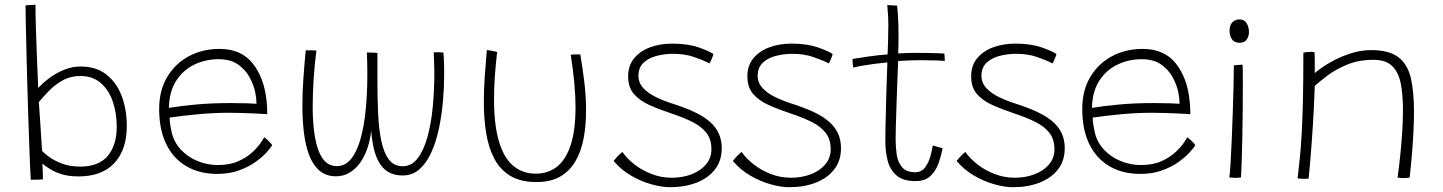

<svg xmlns="http://www.w3.org/2000/svg" viewBox="-20 -739 6019 801"><path d="M108.5 11Q107 -6.5 105.2 -49Q103.5 -91.5 101.5 -150.2Q99.5 -209 97.2 -276.2Q95 -343.5 93.2 -411.5Q91.5 -479.5 90 -540.5Q88.5 -601.5 87.5 -647.8Q86.5 -694 86.5 -716.5Q93.5 -717.5 106.8 -718.2Q120 -719 128 -719Q128 -678 129.8 -619.2Q131.5 -560.5 134.2 -495.8Q137 -431 139.5 -372Q143 -376 157.5 -390Q172 -404 196 -420.5Q220 -437 250.8 -449.2Q281.5 -461.5 317 -461.5Q381.5 -461.5 424.2 -427.8Q467 -394 488 -337.8Q509 -281.5 509 -213.5Q509 -114.5 457.2 -58.8Q405.5 -3 307.5 -3Q266 -3 236.2 -12.5Q206.5 -22 187 -34.8Q167.5 -47.5 156.5 -56.5Q157.5 -47 158 -34.5Q158.5 -22 158.8 -10.2Q159 1.5 159 9.5Q153.5 10 135.2 10.5Q117 11 108.5 11ZM155.5 -109.5Q163.5 -100.5 184.2 -85Q205 -69.5 238 -56.8Q271 -44 314.5 -44Q393 -44 430 -89.2Q467 -134.5 467 -209.5Q467 -267 450.5 -315.2Q434 -363.5 400.2 -392.8Q366.5 -422 314.5 -422Q274 -422 241.2 -403.5Q208.5 -385 183.8 -359.5Q159 -334 142 -313Q142.5 -306.5 144 -285.8Q145.5 -265 147.2 -237.8Q149 -210.5 150.8 -183.2Q152.5 -156 153.8 -135.8Q155 -115.5 155.5 -109.5Z M1115.5 -133Q1109 -122 1091 -102.2Q1073 -82.5 1044.2 -62.2Q1015.5 -42 976 -27.8Q936.5 -13.5 886 -13.5Q811.5 -13.5 757 -45.8Q702.5 -78 673.2 -138.5Q644 -199 644 -284Q644 -361.5 677.5 -417.8Q711 -474 768 -504.5Q825 -535 896 -535Q985.5 -535 1033.8 -475Q1082 -415 1092 -319Q1093.5 -305.5 1094.2 -291.2Q1095 -277 1095 -262.5Q1089.5 -263 1073.2 -264Q1057 -265 1033.8 -266Q1010.5 -267 983.8 -267.8Q957 -268.5 930.5 -268.5Q873 -268.5 807.8 -262.5Q742.5 -256.5 687.5 -248.5Q688 -231 690.8 -214.8Q693.5 -198.5 697 -183.5Q707.5 -143 736.2 -113Q765 -83 805 -66.8Q845 -50.5 889 -50.5Q939.5 -50.5 975.5 -67Q1011.5 -83.5 1034.8 -105.8Q1058 -128 1069.5 -146Q1081 -164 1082.5 -166.5Q1085.5 -164 1090.5 -159.8Q1095.5 -155.5 1100.8 -150.5Q1106 -145.5 1110 -141Q1114 -136.5 1115.5 -133ZM684.5 -289Q733.5 -297 798 -303Q862.5 -309 944 -309Q985.5 -309 1012.2 -308Q1039 -307 1050 -306Q1050 -328.5 1045 -353Q1038.5 -385 1021 -417Q1003.5 -449 972.2 -470.5Q941 -492 892 -492Q837.5 -492 790.8 -469.5Q744 -447 715 -402Q686 -357 684.5 -289Z M1382 -3.5Q1340.5 -3.5 1313.2 -26.8Q1286 -50 1270.2 -90.8Q1254.5 -131.5 1248 -184.8Q1241.5 -238 1241.5 -298.5Q1241.5 -354.5 1245.8 -413.5Q1250 -472.5 1255.5 -529Q1262.5 -529 1277.5 -529Q1292.5 -529 1300 -528Q1292.5 -471 1288.5 -410Q1284.5 -349 1284.5 -291.5Q1284.5 -224 1293.8 -168.2Q1303 -112.5 1325 -79.2Q1347 -46 1385.5 -46Q1420 -46 1444.2 -75.5Q1468.5 -105 1483.5 -157.5Q1498.5 -210 1505.5 -279.2Q1512.5 -348.5 1512.5 -428Q1512.5 -446 1512 -474.2Q1511.5 -502.5 1510.5 -520Q1516.5 -520 1525.2 -519.8Q1534 -519.5 1542.2 -519.2Q1550.5 -519 1554.5 -518Q1554.5 -488 1554.5 -458Q1554.5 -428 1554.5 -398.5Q1554.5 -328 1557.5 -264.2Q1560.5 -200.5 1570.8 -151.2Q1581 -102 1602.2 -73.8Q1623.5 -45.5 1660 -45.5Q1697 -45.5 1722.2 -78.2Q1747.5 -111 1763 -166.5Q1778.5 -222 1785.2 -291.2Q1792 -360.5 1792 -433Q1792 -443 1791.5 -460Q1791 -477 1790.5 -494Q1790 -511 1789.5 -520.5Q1794 -521 1798.2 -521Q1802.5 -521 1806.5 -521Q1812 -521 1818 -520.8Q1824 -520.5 1830 -519.5Q1831 -504.5 1831.8 -488.8Q1832.5 -473 1832.8 -457.5Q1833 -442 1833 -426.5Q1833 -375 1828 -317.2Q1823 -259.5 1811.5 -204.5Q1800 -149.5 1780.2 -105Q1760.5 -60.5 1731 -33.8Q1701.5 -7 1660 -7Q1631.5 -7 1610.5 -16.2Q1589.5 -25.5 1574.8 -42.8Q1560 -60 1550.5 -84.2Q1541 -108.5 1535.5 -138.5Q1530 -168.5 1527.5 -203.5L1529.5 -204.5Q1526 -161 1514 -124.2Q1502 -87.5 1482.8 -60.5Q1463.5 -33.5 1438 -18.5Q1412.5 -3.5 1382 -3.5Z M2361 -510.5Q2363.5 -511 2368.8 -511.5Q2374 -512 2380 -512Q2385.5 -512 2391.8 -512Q2398 -512 2401 -511.5Q2411 -454.5 2418 -394.5Q2425 -334.5 2425 -276.5Q2425 -216.5 2415 -162.8Q2405 -109 2381.5 -67.8Q2358 -26.5 2318 -3Q2278 20.5 2218 20.5Q2150.5 20.5 2107.5 -6.2Q2064.5 -33 2040.8 -79.8Q2017 -126.5 2007.8 -186.5Q1998.5 -246.5 1998.5 -313Q1998.5 -367 2002.5 -422.5Q2006.5 -478 2011 -530Q2015 -530 2021.2 -529Q2027.5 -528 2032.5 -527Q2038 -526 2043.5 -524.8Q2049 -523.5 2054 -522Q2047.5 -466.5 2044.2 -418Q2041 -369.5 2041 -327Q2041 -216.5 2062 -147.5Q2083 -78.5 2122 -46.5Q2161 -14.5 2215.5 -14.5Q2266.5 -14.5 2303.5 -43.5Q2340.5 -72.5 2360.8 -133.8Q2381 -195 2381 -292Q2381 -338 2376 -392.5Q2371 -447 2361 -510.5Z M2775 42Q2741 42 2697.8 30Q2654.5 18 2612.5 -6.5Q2570.5 -31 2540 -67.5Q2544 -72.5 2548.5 -78Q2553 -83.5 2558 -88.5Q2563 -93.5 2567.8 -97.8Q2572.5 -102 2576.5 -105Q2595.5 -77.5 2627.2 -52.8Q2659 -28 2699 -12.8Q2739 2.5 2782 2.5Q2827.5 2.5 2865.2 -12Q2903 -26.5 2925.5 -53.2Q2948 -80 2948 -116Q2948 -158 2927 -184.8Q2906 -211.5 2869.2 -230Q2832.5 -248.5 2784 -264.5Q2731.5 -282 2690 -300.5Q2648.5 -319 2624.5 -347Q2600.5 -375 2600.5 -420.5Q2600.5 -466 2625.8 -496.2Q2651 -526.5 2692.8 -541.8Q2734.5 -557 2784.5 -557Q2848.5 -557 2893 -541.8Q2937.5 -526.5 2956.5 -513.5Q2954.5 -506.5 2951.5 -498.8Q2948.5 -491 2945.5 -484.8Q2942.5 -478.5 2940 -474.5Q2912.5 -488.5 2874.5 -501.5Q2836.5 -514.5 2789 -514.5Q2752.5 -514.5 2719 -505.8Q2685.5 -497 2664.5 -477Q2643.5 -457 2643.5 -423Q2643.5 -394 2663.2 -372.2Q2683 -350.5 2715 -334.8Q2747 -319 2784.5 -307Q2836.5 -290.5 2875.2 -272.5Q2914 -254.5 2939.8 -232.5Q2965.5 -210.5 2978.2 -183Q2991 -155.5 2991 -121Q2991 -68.5 2962.8 -32.2Q2934.5 4 2885.8 23Q2837 42 2775 42Z M3272.5 42Q3238.5 42 3195.2 30Q3152 18 3110 -6.5Q3068 -31 3037.5 -67.5Q3041.5 -72.5 3046 -78Q3050.5 -83.5 3055.5 -88.5Q3060.5 -93.5 3065.2 -97.8Q3070 -102 3074 -105Q3093 -77.5 3124.8 -52.8Q3156.5 -28 3196.5 -12.8Q3236.5 2.5 3279.5 2.5Q3325 2.5 3362.8 -12Q3400.5 -26.5 3423 -53.2Q3445.5 -80 3445.5 -116Q3445.5 -158 3424.5 -184.8Q3403.5 -211.5 3366.8 -230Q3330 -248.5 3281.5 -264.5Q3229 -282 3187.5 -300.5Q3146 -319 3122 -347Q3098 -375 3098 -420.5Q3098 -466 3123.2 -496.2Q3148.5 -526.5 3190.2 -541.8Q3232 -557 3282 -557Q3346 -557 3390.5 -541.8Q3435 -526.5 3454 -513.5Q3452 -506.5 3449 -498.8Q3446 -491 3443 -484.8Q3440 -478.5 3437.5 -474.5Q3410 -488.5 3372 -501.5Q3334 -514.5 3286.5 -514.5Q3250 -514.5 3216.5 -505.8Q3183 -497 3162 -477Q3141 -457 3141 -423Q3141 -394 3160.8 -372.2Q3180.5 -350.5 3212.5 -334.8Q3244.5 -319 3282 -307Q3334 -290.5 3372.8 -272.5Q3411.5 -254.5 3437.2 -232.5Q3463 -210.5 3475.8 -183Q3488.5 -155.5 3488.5 -121Q3488.5 -68.5 3460.2 -32.2Q3432 4 3383.2 23Q3334.5 42 3272.5 42Z M3912.5 -120.5Q3907 -91 3896 -59.2Q3885 -27.5 3862.5 -5.5Q3840 16.5 3798.5 16.5Q3747 16.5 3720 -7.2Q3693 -31 3683.2 -68.8Q3673.5 -106.5 3673.5 -149Q3673.5 -171 3674.2 -206.8Q3675 -242.5 3676 -284Q3677 -325.5 3678.2 -365Q3679.5 -404.5 3680.5 -435Q3681.5 -465.5 3682 -478.5Q3623 -473 3585 -466.2Q3547 -459.5 3539.5 -457Q3539 -460.5 3538.2 -467.2Q3537.5 -474 3537 -481.2Q3536.5 -488.5 3536.5 -493Q3563.5 -497.5 3605 -503.5Q3646.5 -509.5 3683 -512Q3684 -539.5 3685 -571.5Q3686 -603.5 3686 -634Q3686 -658 3684.5 -679.8Q3683 -701.5 3681.5 -718L3722.5 -715.5Q3724 -706 3726.2 -671.8Q3728.5 -637.5 3728.5 -588.5Q3728.5 -573.5 3728.2 -551.2Q3728 -529 3727 -516Q3741 -517 3762.8 -517.8Q3784.5 -518.5 3798.5 -518.5Q3824.5 -518.5 3850.8 -518Q3877 -517.5 3896.2 -516.8Q3915.5 -516 3919.5 -515.5Q3920.5 -512 3921 -500.2Q3921.5 -488.5 3921.5 -484.5Q3916.5 -485.5 3885.8 -486.8Q3855 -488 3824 -488Q3801.5 -488 3775 -487Q3748.5 -486 3727 -484.5Q3726.5 -469 3725 -436.5Q3723.5 -404 3722.2 -363.2Q3721 -322.5 3719.5 -281.5Q3718 -240.5 3717.2 -206.5Q3716.5 -172.5 3716.5 -155Q3716.5 -125 3721 -94Q3725.5 -63 3743 -41.8Q3760.5 -20.5 3798.5 -20.5Q3825 -20.5 3840 -41.5Q3855 -62.5 3862 -89.2Q3869 -116 3871.5 -132.5Q3873.5 -132 3879.2 -130Q3885 -128 3892.2 -126Q3899.5 -124 3905.2 -122.5Q3911 -121 3912.5 -120.5Z M4206 42Q4172 42 4128.8 30Q4085.5 18 4043.5 -6.5Q4001.5 -31 3971 -67.5Q3975 -72.5 3979.5 -78Q3984 -83.5 3989 -88.5Q3994 -93.5 3998.8 -97.8Q4003.5 -102 4007.5 -105Q4026.5 -77.5 4058.2 -52.8Q4090 -28 4130 -12.8Q4170 2.5 4213 2.5Q4258.5 2.5 4296.2 -12Q4334 -26.5 4356.5 -53.2Q4379 -80 4379 -116Q4379 -158 4358 -184.8Q4337 -211.5 4300.2 -230Q4263.5 -248.5 4215 -264.5Q4162.5 -282 4121 -300.5Q4079.5 -319 4055.5 -347Q4031.5 -375 4031.5 -420.5Q4031.5 -466 4056.8 -496.2Q4082 -526.5 4123.8 -541.8Q4165.5 -557 4215.5 -557Q4279.5 -557 4324 -541.8Q4368.5 -526.5 4387.5 -513.5Q4385.5 -506.5 4382.5 -498.8Q4379.5 -491 4376.5 -484.8Q4373.5 -478.5 4371 -474.5Q4343.5 -488.5 4305.5 -501.5Q4267.5 -514.5 4220 -514.5Q4183.5 -514.5 4150 -505.8Q4116.5 -497 4095.5 -477Q4074.5 -457 4074.5 -423Q4074.5 -394 4094.2 -372.2Q4114 -350.5 4146 -334.8Q4178 -319 4215.5 -307Q4267.5 -290.5 4306.2 -272.5Q4345 -254.5 4370.8 -232.5Q4396.5 -210.5 4409.2 -183Q4422 -155.5 4422 -121Q4422 -68.5 4393.8 -32.2Q4365.5 4 4316.8 23Q4268 42 4206 42Z M4966.5 -133Q4960 -122 4942 -102.2Q4924 -82.5 4895.2 -62.2Q4866.5 -42 4827 -27.8Q4787.5 -13.5 4737 -13.5Q4662.5 -13.5 4608 -45.8Q4553.5 -78 4524.2 -138.5Q4495 -199 4495 -284Q4495 -361.5 4528.5 -417.8Q4562 -474 4619 -504.5Q4676 -535 4747 -535Q4836.5 -535 4884.8 -475Q4933 -415 4943 -319Q4944.5 -305.5 4945.2 -291.2Q4946 -277 4946 -262.5Q4940.5 -263 4924.2 -264Q4908 -265 4884.8 -266Q4861.5 -267 4834.8 -267.8Q4808 -268.5 4781.5 -268.5Q4724 -268.5 4658.8 -262.5Q4593.5 -256.5 4538.5 -248.5Q4539 -231 4541.8 -214.8Q4544.5 -198.5 4548 -183.5Q4558.5 -143 4587.2 -113Q4616 -83 4656 -66.8Q4696 -50.5 4740 -50.5Q4790.5 -50.5 4826.5 -67Q4862.5 -83.5 4885.8 -105.8Q4909 -128 4920.5 -146Q4932 -164 4933.5 -166.5Q4936.5 -164 4941.5 -159.8Q4946.5 -155.5 4951.8 -150.5Q4957 -145.5 4961 -141Q4965 -136.5 4966.5 -133ZM4535.5 -289Q4584.5 -297 4649 -303Q4713.5 -309 4795 -309Q4836.5 -309 4863.2 -308Q4890 -307 4901 -306Q4901 -328.5 4896 -353Q4889.5 -385 4872 -417Q4854.5 -449 4823.2 -470.5Q4792 -492 4743 -492Q4688.5 -492 4641.8 -469.5Q4595 -447 4566 -402Q4537 -357 4535.5 -289Z M5157 1.5Q5150.5 2 5144.5 2.5Q5138.5 3 5133.5 3Q5125 3 5118.8 2.2Q5112.5 1.5 5108.5 1Q5111 -12 5113.5 -53.8Q5116 -95.5 5118.5 -152.8Q5121 -210 5123 -270.8Q5125 -331.5 5126.2 -383.8Q5127.5 -436 5127.5 -466.5Q5128.5 -466.5 5133.5 -467Q5138.5 -467.5 5144.8 -468Q5151 -468.5 5156.5 -468.8Q5162 -469 5164 -469Q5164.5 -457.5 5164.8 -436.2Q5165 -415 5165 -388Q5165 -340.5 5164.5 -281.2Q5164 -222 5162.8 -164Q5161.5 -106 5160 -61.2Q5158.5 -16.5 5157 1.5ZM5152 -560.5Q5129 -560.5 5119.2 -575.5Q5109.5 -590.5 5109.5 -609.5Q5109.5 -626 5115 -636.8Q5120.5 -647.5 5130 -652.8Q5139.5 -658 5151.5 -658Q5171 -658 5180.8 -642.2Q5190.5 -626.5 5190.5 -605Q5190.5 -588 5181.2 -574.2Q5172 -560.5 5152 -560.5Z M5439.5 6Q5435.5 6.5 5430.8 6.8Q5426 7 5421.5 7Q5414.5 7 5407 6.5Q5399.5 6 5393.5 5Q5398.5 -37 5403 -82.5Q5407.5 -128 5410.8 -186.8Q5414 -245.5 5415.8 -326.2Q5417.5 -407 5417.5 -519.5Q5423 -520.5 5430 -521.5Q5437 -522.5 5446 -522.5Q5450 -522.5 5455 -522.5Q5460 -522.5 5463.5 -521.5Q5464.5 -515.5 5464.8 -500Q5465 -484.5 5465 -466.2Q5465 -448 5465 -434Q5489.5 -455.5 5527.8 -477.8Q5566 -500 5611 -515Q5656 -530 5699.5 -530Q5775.5 -530 5814 -500.2Q5852.5 -470.5 5865.8 -413.5Q5879 -356.5 5879 -274.5Q5879 -237.5 5877 -194.5Q5875 -151.5 5871 -102.5Q5867 -53.5 5861 1.5Q5857.5 2.5 5850.5 3.2Q5843.5 4 5835.5 4Q5829.5 4 5823.2 3.5Q5817 3 5810.5 1.5Q5818.5 -56 5823.2 -106.2Q5828 -156.5 5830.5 -200.2Q5833 -244 5833 -281Q5833 -343.5 5823.8 -390.5Q5814.5 -437.5 5788 -463.5Q5761.5 -489.5 5710 -489.5Q5648.5 -489.5 5600.2 -469.5Q5552 -449.5 5518 -423.8Q5484 -398 5465 -380.5Q5462 -291 5457 -213.8Q5452 -136.5 5447.2 -79.5Q5442.5 -22.5 5439.5 6Z"/></svg>

Font: Grandstander Thin Thin
Style: Regular
Weight: 250
Version: Version 1.200